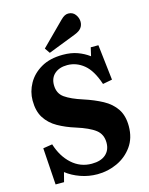

<svg xmlns="http://www.w3.org/2000/svg" viewBox="-139 -1039 886 1139"><g transform="rotate(-15 304.0 -469.0)"><path d="M316 14Q262 14 212.5 -3.5Q163 -21 126 -50L111 8H59L44 -218L101 -227Q125 -149 177 -102Q229 -55 299 -55Q355 -55 385 -81.5Q415 -108 415 -153Q415 -205 378 -233.5Q341 -262 262 -287Q204 -305 157 -331.5Q110 -358 83 -400Q56 -442 56 -508Q56 -562 83.5 -611.5Q111 -661 165 -692.5Q219 -724 299 -724Q349 -724 388 -710Q427 -696 459 -672L471 -724H518L543 -506L485 -495Q456 -583 410 -620.5Q364 -658 308 -658Q260 -658 231 -633Q202 -608 202 -564Q202 -512 240 -485.5Q278 -459 347 -437Q412 -416 462 -389Q512 -362 540 -320Q568 -278 568 -214Q568 -141 531.5 -90Q495 -39 437.5 -12.5Q380 14 316 14ZM228 -755 206 -787 346 -927Q360 -941 371 -946.5Q382 -952 393 -952Q421 -952 436.5 -931Q452 -910 452 -886Q452 -865 440 -849Q428 -833 400 -822Z"/></g></svg>

Font: Literata 36pt
Style: Bold
Weight: 700
Designer: Latin by Veronika Burian and Jose Scaglione. Greek by Irene Vlachou. Cyrillic by Vera Evstafieva.
Foundry: TypeTogether
Version: Version 3.002